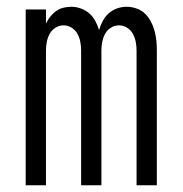

<svg xmlns="http://www.w3.org/2000/svg" viewBox="-20 -548 540 568"><path d="M56 0V-520H116V-478Q121 -489 128.5 -498.5Q136 -508 145.5 -515Q155 -522 167 -525Q179 -528 191 -528Q205 -528 219 -523Q233 -518 244 -508.5Q255 -499 262 -486Q269 -473 273 -459Q277 -473 284 -486Q291 -499 301.5 -508.5Q312 -518 326 -523Q340 -528 355 -528Q369 -528 383.5 -523Q398 -518 408.5 -508Q419 -498 426 -485Q433 -472 437 -457.5Q441 -443 442.5 -428.5Q444 -414 444 -399V0H384V-399Q384 -412 381.5 -424.5Q379 -437 373 -448Q367 -459 356 -466Q345 -473 332 -473Q319 -473 308 -466Q297 -459 291 -448Q285 -437 282.5 -424.5Q280 -412 280 -399V0H220V-399Q220 -412 217.5 -424.5Q215 -437 209 -448Q203 -459 192 -466Q181 -473 168 -473Q155 -473 144 -466Q133 -459 127 -448Q121 -437 118.5 -424.5Q116 -412 116 -399V0Z"/></svg>

Font: Iosevka Curly Light
Style: Regular
Weight: 300
Monospace: yes
Designer: Belleve Invis
Foundry: Belleve Invis
Version: Version 22.1.2; ttfautohint (v1.8.4)